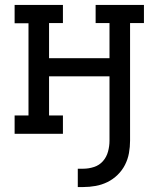

<svg xmlns="http://www.w3.org/2000/svg" viewBox="-20 -540 640 775"><path d="M294 215V141H316Q338 141 359.5 134Q381 127 395.5 110.5Q410 94 416 72Q422 50 422 28V-232H178V-74H234V0H39V-74H95V-446H39V-520H234V-447H178V-305H422V-447H366V-520H561V-447H505V28Q505 53 500.5 78Q496 103 484.5 125.5Q473 148 454.5 166Q436 184 413.5 195Q391 206 366 210.5Q341 215 316 215Z"/></svg>

Font: Iosevka HT Extended
Style: Regular
Weight: 400
Width: 7
Monospace: yes
Designer: Belleve Invis
Foundry: Belleve Invis
Version: Version 32.3.0; ttfautohint (v1.8.4)